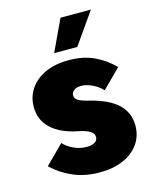

<svg xmlns="http://www.w3.org/2000/svg" viewBox="-112 -796 711 890"><g transform="rotate(-15 243.5 -351.0)"><path d="M118 -159Q136 -139 165.5 -125Q195 -111 228 -111Q252 -111 266.5 -119.5Q281 -128 281 -144Q281 -163 261.5 -174Q242 -185 206 -192Q126 -208 82 -249Q38 -290 38 -353Q38 -401 63.5 -439Q89 -477 136.5 -499Q184 -521 250 -521Q320 -521 372 -496.5Q424 -472 464 -431L376 -343Q358 -363 329.5 -377Q301 -391 275 -391Q252 -391 240 -381Q228 -371 228 -358Q228 -342 244.5 -332.5Q261 -323 295 -315Q384 -293 427.5 -252Q471 -211 471 -149Q471 -98 443.5 -60Q416 -22 368 -1.5Q320 19 256 19Q185 19 128 -6Q71 -31 30 -71ZM265 -721H411L305 -570H194Z"/></g></svg>

Font: Moderustic ExtraBold
Style: Regular
Weight: 800
Designer: Tural Alisoy
Foundry: TAFT Foundry
Version: Version 2.120